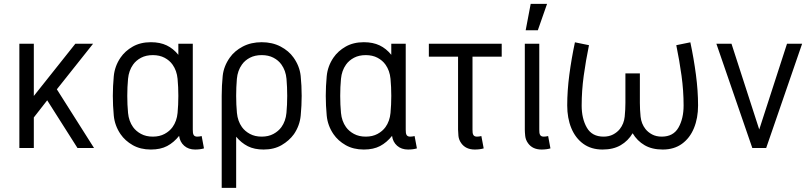

<svg xmlns="http://www.w3.org/2000/svg" viewBox="-20 -750 4114 973"><path d="M78.1 -528.3H151.4V-263.7L361.8 -528.3H451.7L268.1 -297.4L456.5 0H372.6L219.2 -241.7L151.4 -154.8V0H78.1Z M744.6 -536.1Q791 -536.1 824.7 -520Q858.4 -503.9 883.8 -472.2V-528.3H957V-93.3Q957 -85.4 957.8 -77.6Q958.5 -69.8 962.4 -64.5Q967.8 -57.6 979.5 -57.6Q990.2 -57.6 1002 -60.5L1013.7 2Q994.1 7.8 968.8 7.8Q935.1 7.8 913.3 -11.5Q891.6 -30.8 887.7 -61.5Q860.8 -27.8 827.1 -10Q793.5 7.8 744.6 7.8Q691.9 7.8 652.8 -14.4Q613.8 -36.6 590.8 -70.3Q561.5 -113.3 556.6 -164.3Q551.8 -215.3 551.8 -264.2Q551.8 -313 556.6 -364Q561.5 -415 590.8 -458Q613.8 -491.7 652.8 -513.9Q691.9 -536.1 744.6 -536.1ZM754.4 -470.7Q720.2 -470.7 694.8 -457.3Q669.4 -443.8 654.3 -422.4Q632.8 -392.1 628.9 -350.6Q625 -309.1 625 -264.2Q625 -219.2 628.9 -177.7Q632.8 -136.2 654.3 -106Q669.4 -85 694.8 -71.3Q720.2 -57.6 754.4 -57.6Q788.6 -57.6 814 -71.3Q839.4 -85 854.5 -106Q876 -136.2 879.9 -177.7Q883.8 -219.2 883.8 -264.2Q883.8 -309.1 879.9 -350.6Q876 -392.1 854.5 -422.4Q839.4 -443.8 814 -457.3Q788.6 -470.7 754.4 -470.7Z M1306.2 -536.1Q1359.9 -536.1 1401.9 -514.2Q1443.8 -492.2 1467.8 -458Q1498.5 -414.6 1503.7 -365.5Q1508.8 -316.4 1508.8 -264.2Q1508.8 -215.3 1503.9 -164.3Q1499 -113.3 1469.7 -70.3Q1445.8 -37.1 1407.2 -14.6Q1368.7 7.8 1315.9 7.8Q1269 7.8 1235.8 -9Q1202.6 -25.9 1176.8 -57.1V202.1H1103.5V-264.2Q1103.5 -316.4 1108.6 -365.5Q1113.8 -414.6 1144.5 -458Q1168.5 -492.2 1210.4 -514.2Q1252.4 -536.1 1306.2 -536.1ZM1306.2 -470.7Q1272 -470.7 1246.6 -457.5Q1221.2 -444.3 1206.1 -422.9Q1184.1 -392.1 1180.4 -350.3Q1176.8 -308.6 1176.8 -264.2Q1176.8 -219.2 1180.7 -177.7Q1184.6 -136.2 1206.1 -106Q1221.2 -85 1246.6 -71.3Q1272 -57.6 1306.2 -57.6Q1340.3 -57.6 1365.7 -71.3Q1391.1 -85 1406.2 -106Q1427.7 -136.2 1431.6 -177.7Q1435.5 -219.2 1435.5 -264.2Q1435.5 -308.6 1431.9 -350.3Q1428.2 -392.1 1406.2 -422.9Q1391.1 -444.3 1365.7 -457.5Q1340.3 -470.7 1306.2 -470.7Z M1823.7 -536.1Q1870.1 -536.1 1903.8 -520Q1937.5 -503.9 1962.9 -472.2V-528.3H2036.1V-93.3Q2036.1 -85.4 2036.9 -77.6Q2037.6 -69.8 2041.5 -64.5Q2046.9 -57.6 2058.6 -57.6Q2069.3 -57.6 2081.1 -60.5L2092.8 2Q2073.2 7.8 2047.9 7.8Q2014.2 7.8 1992.4 -11.5Q1970.7 -30.8 1966.8 -61.5Q1939.9 -27.8 1906.2 -10Q1872.6 7.8 1823.7 7.8Q1771 7.8 1731.9 -14.4Q1692.9 -36.6 1669.9 -70.3Q1640.6 -113.3 1635.7 -164.3Q1630.9 -215.3 1630.9 -264.2Q1630.9 -313 1635.7 -364Q1640.6 -415 1669.9 -458Q1692.9 -491.7 1731.9 -513.9Q1771 -536.1 1823.7 -536.1ZM1833.5 -470.7Q1799.3 -470.7 1773.9 -457.3Q1748.5 -443.8 1733.4 -422.4Q1711.9 -392.1 1708 -350.6Q1704.1 -309.1 1704.1 -264.2Q1704.1 -219.2 1708 -177.7Q1711.9 -136.2 1733.4 -106Q1748.5 -85 1773.9 -71.3Q1799.3 -57.6 1833.5 -57.6Q1867.7 -57.6 1893.1 -71.3Q1918.5 -85 1933.6 -106Q1955.1 -136.2 1959 -177.7Q1962.9 -219.2 1962.9 -264.2Q1962.9 -309.1 1959 -350.6Q1955.1 -392.1 1933.6 -422.4Q1918.5 -443.8 1893.1 -457.3Q1867.7 -470.7 1833.5 -470.7Z M2301.3 -93.3V-462.9H2153.3V-528.3H2522.5V-462.9H2374.5V-93.3Q2374.5 -85.4 2375.2 -77.6Q2376 -69.8 2379.9 -64.5Q2385.3 -57.6 2397 -57.6Q2407.7 -57.6 2419.4 -60.5L2431.2 2Q2411.6 7.8 2386.2 7.8Q2340.3 7.8 2317.4 -24.4Q2305.2 -41.5 2303.2 -61.3Q2301.3 -81.1 2301.3 -93.3Z M2639.6 -93.3V-528.3H2712.9V-93.3Q2712.9 -85.4 2713.6 -77.6Q2714.4 -69.8 2718.3 -64.5Q2723.6 -57.6 2735.4 -57.6Q2746.1 -57.6 2757.8 -60.5L2769.5 2Q2750 7.8 2724.6 7.8Q2678.7 7.8 2655.8 -24.4Q2643.6 -41.5 2641.6 -61.3Q2639.6 -81.1 2639.6 -93.3ZM2752.4 -730.5 2705.6 -596.7H2644L2669.4 -730.5Z M3149.4 -377.9H3222.7V-228.5Q3222.7 -194.8 3226.3 -158.9Q3230 -123 3251 -96.2Q3264.2 -79.6 3284.9 -68.6Q3305.7 -57.6 3333.5 -57.6Q3392.1 -57.6 3418.2 -103.3Q3444.3 -148.9 3444.3 -215.3Q3444.3 -290 3433.8 -366.5Q3423.3 -442.9 3407.2 -521L3478.5 -535.6Q3496.1 -453.1 3506.8 -371.3Q3517.6 -289.6 3517.6 -215.8Q3517.6 -151.4 3496.8 -100.8Q3476.1 -50.3 3436 -21.2Q3396 7.8 3338.4 7.8Q3284.2 7.8 3246.6 -14.2Q3209 -36.1 3186 -74.7Q3163.1 -36.1 3125.5 -14.2Q3087.9 7.8 3033.7 7.8Q2976.1 7.8 2936 -21.2Q2896 -50.3 2875.2 -100.8Q2854.5 -151.4 2854.5 -215.8Q2854.5 -289.6 2865.2 -371.3Q2876 -453.1 2893.6 -535.6L2964.8 -521Q2948.7 -442.9 2938.2 -366.5Q2927.7 -290 2927.7 -215.3Q2927.7 -148.9 2953.9 -103.3Q2980 -57.6 3038.6 -57.6Q3066.4 -57.6 3087.2 -68.6Q3107.9 -79.6 3121.1 -96.2Q3142.1 -123 3145.8 -158.9Q3149.4 -194.8 3149.4 -228.5Z M3792.5 0 3610.4 -528.3H3687L3827.6 -93.8L3968.3 -528.3H4044.9L3862.8 0Z"/></svg>

Font: Gidole
Style: Regular
Weight: 400
Version: Version 2.100; ttfautohint (v1.8.4.7-5d5b)